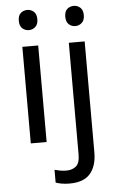

<svg xmlns="http://www.w3.org/2000/svg" viewBox="-63 -779 643 1062"><g transform="rotate(-5 258.0 -248.5)"><path d="M130 -737Q150 -737 165.5 -723.5Q181 -710 181 -681Q181 -653 165.5 -639Q150 -625 130 -625Q108 -625 93 -639Q78 -653 78 -681Q78 -710 93 -723.5Q108 -737 130 -737ZM173 -536V0H85V-536ZM336 -681Q336 -710 351 -723.5Q366 -737 388 -737Q408 -737 423.5 -723.5Q439 -710 439 -681Q439 -653 423.5 -639Q408 -625 388 -625Q366 -625 351 -639Q336 -653 336 -681ZM280 240Q255 240 236 236.5Q217 233 203 228V157Q218 161 234 164Q250 167 269 167Q301 167 322 149.5Q343 132 343 83V-536H431V80Q431 155 395 197.5Q359 240 280 240Z"/></g></svg>

Font: Noto Sans Syriac Eastern
Style: Regular
Weight: 400
Designer: Patrick Giasson and the Monotype Design Team
Foundry: Monotype Imaging Inc.
Version: Version 3.001; ttfautohint (v1.8.4.7-5d5b)